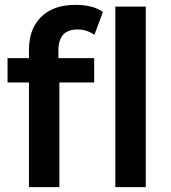

<svg xmlns="http://www.w3.org/2000/svg" viewBox="-20 -769 702 789"><path d="M220 -562V-530H367V-430H224V0H99V-430H11V-530H99V-564Q99 -650 149 -699.5Q199 -749 290 -749Q362 -749 403 -720L368 -626Q336 -648 299 -648Q220 -648 220 -562ZM454 -742H579V0H454Z"/></svg>

Font: mBank SemiBold
Style: Regular
Weight: 600
Designer: Julieta Ulanovsky
Foundry: Julieta Ulanovsky
Version: Version 7.200